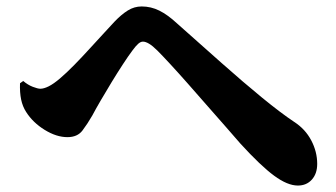

<svg xmlns="http://www.w3.org/2000/svg" viewBox="-20 -638 1040 595"><path d="M903 -63Q871 -63 829.5 -93.5Q788 -124 725 -193Q708 -213 681 -243.5Q654 -274 623 -309.5Q592 -345 562 -379Q532 -413 507 -440Q482 -467 468 -481Q453 -496 442 -502.5Q431 -509 423 -509Q416 -509 408.5 -502.5Q401 -496 390 -481Q378 -465 361 -439Q344 -413 326 -383.5Q308 -354 292 -326.5Q276 -299 266 -280Q251 -254 235.5 -233.5Q220 -213 189 -213Q155 -213 118.5 -235.5Q82 -258 61 -291Q50 -308 45.5 -329.5Q41 -351 42 -380L52 -387Q66 -375 81.5 -369Q97 -363 105 -363Q116 -363 131 -370.5Q146 -378 166 -395Q186 -412 210.5 -437Q235 -462 259.5 -489Q284 -516 304.5 -538Q325 -560 335 -571Q356 -593 376 -605.5Q396 -618 419 -618Q448 -618 474 -605Q500 -592 528 -566Q600 -502 667 -442.5Q734 -383 792 -335.5Q850 -288 892 -260Q926 -238 944.5 -203Q963 -168 963 -130Q963 -100 946.5 -81.5Q930 -63 903 -63Z"/></svg>

Font: Noto Serif HK ExtraLight Black
Style: Regular
Weight: 900
Version: Version 2.002-H1;hotconv 1.1.0;makeotfexe 2.6.0